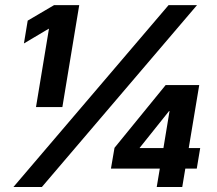

<svg xmlns="http://www.w3.org/2000/svg" viewBox="-20 -748 867 768"><path d="M296.9 -727.5 229.5 -319.8H124L175.8 -632.8H174.3L75.7 -574.2L90.8 -665.5L196.3 -727.5ZM33.7 0 654.3 -727.5H768.1L147.5 0ZM423.8 -73.7 438 -156.7 642.6 -407.7H713.4L695.8 -303.7H656.2L539.1 -157.2L538.6 -155.8H780.8L767.1 -73.7ZM606.9 0 623.5 -99.1 630.4 -135.7 675.3 -407.7H776.9L709 0Z"/></svg>

Font: Inter 28pt ExtraBold
Style: Italic
Weight: 800
Italic angle: -9.3988°
Designer: Rasmus Andersson
Foundry: rsms
Version: Version 4.001;git-66647c0bb